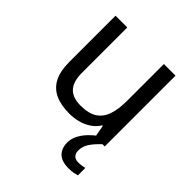

<svg xmlns="http://www.w3.org/2000/svg" viewBox="-205 -723 1028 1028"><g transform="rotate(45 309.0 -209.0)"><path d="M533 -587V-51H461L448 -122H444Q427 -94 400 -76Q373 -58 341 -49.5Q309 -41 274 -41Q210 -41 166.5 -61.5Q123 -82 101 -125Q79 -168 79 -236V-587H168V-242Q168 -178 197 -146Q226 -114 287 -114Q347 -114 381.5 -136.5Q416 -159 430.5 -202.5Q445 -246 445 -308V-587ZM448 65Q448 87 460 98.5Q472 110 493 110Q510 110 521.5 107.5Q533 105 541 104V160Q527 164 513 166.5Q499 169 479 169Q426 169 401 144Q376 119 376 75Q376 46 390.5 19Q405 -8 426.5 -30Q448 -52 468 -66L516 -51Q482 -19 465 7.5Q448 34 448 65Z"/></g></svg>

Font: Noto Sans Tamil UI
Style: Regular
Weight: 400
Designer: Jelle Bosma - Monotype Design Team
Foundry: Monotype Imaging Inc.
Version: Version 2.004